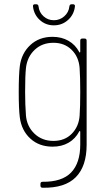

<svg xmlns="http://www.w3.org/2000/svg" viewBox="-20 -682 500 902"><path d="M367 -501H377Q387 -501 387 -491V-2Q387 99 336 150.5Q285 202 180 200Q170 200 170 190V182Q170 172 180 172Q271 173 314 128.5Q357 84 357 -3V-63Q357 -66 355 -66.5Q353 -67 352 -64Q334 -30 302 -11.5Q270 7 227 7Q164 7 122.5 -31Q81 -69 73 -131Q68 -171 68 -250Q68 -329 73 -371Q81 -432 122.5 -470.5Q164 -509 227 -509Q269 -509 301.5 -490.5Q334 -472 352 -438Q353 -435 355 -435.5Q357 -436 357 -439V-491Q357 -501 367 -501ZM357 -250Q357 -320 354 -363Q350 -415 316.5 -448Q283 -481 231 -481Q178 -481 143 -448Q108 -415 102 -363Q98 -326 98 -251Q98 -190 102 -138Q107 -87 142.5 -53.5Q178 -20 231 -20Q284 -20 317 -53.5Q350 -87 354 -138Q357 -180 357 -250ZM135 -652V-654Q135 -662 144 -662H150Q160 -662 161 -652Q164 -624 184.5 -605.5Q205 -587 233 -587Q261 -587 282 -605.5Q303 -624 306 -652Q307 -662 317 -662H323Q328 -662 330.5 -659Q333 -656 332 -652Q328 -614 300 -588.5Q272 -563 233 -563Q194 -563 166.5 -588.5Q139 -614 135 -652Z"/></svg>

Font: Barlow Semi Condensed Thin
Style: Regular
Weight: 250
Width: 4
Designer: Jeremy Tribby
Foundry: Tribby Type
Version: Version 1.408